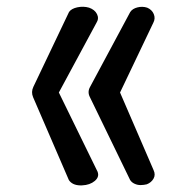

<svg xmlns="http://www.w3.org/2000/svg" viewBox="-20 -559 563 579"><path d="M251.2 -265.9Q242.9 -281.7 251.7 -297.1L372.8 -522.9Q379.6 -533 394.5 -536.7Q409.4 -540.5 423.8 -535.9Q438.2 -529.8 443.7 -516.6Q449.2 -503.4 442.4 -490.5L342 -280L443.1 -46.1Q449.7 -32 443 -20.3Q436.3 -8.5 422.6 -3.2Q413.6 -1 404.3 -0.9Q395 -0.7 386 -4.8Q377 -8.8 372.3 -16.4ZM79.8 -265.9Q73.2 -281.5 80.6 -297.1L188.2 -522.9Q195.1 -533 213.1 -536.9Q231.2 -540.8 248.5 -535.9Q265.9 -529.8 272.5 -516.5Q279.1 -503.2 271 -490.5L157.5 -280L271.7 -46.4Q282.7 -27.6 265.9 -13.4Q251.2 -1 227.5 0Q201.7 1.2 189.7 -13.2Q188.5 -14.6 187.5 -16.4Z"/></svg>

Font: Tecnico
Style: Grueso
Weight: 700
Version: Version 1.3